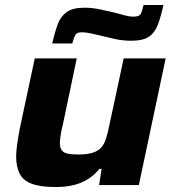

<svg xmlns="http://www.w3.org/2000/svg" viewBox="-20 -745 700 773"><path d="M204 8Q142 8 107 -5.5Q72 -19 58.5 -47Q45 -75 45 -115Q45 -136 49.5 -167Q54 -198 60 -229L120 -510H289L233 -243Q229 -229 225 -205.5Q221 -182 221 -171Q221 -150 228.5 -140Q236 -130 252 -126.5Q268 -123 295 -123Q331 -123 353 -130Q375 -137 387.5 -151Q400 -165 407 -187.5Q414 -210 420 -240L478 -510H647L539 0H379L389 -65H380Q360 -40 333.5 -23.5Q307 -7 275 0.5Q243 8 204 8ZM190 -570Q201 -616 212.5 -647.5Q224 -679 248.5 -696.5Q273 -714 321 -714Q352 -714 383.5 -707Q415 -700 442 -694Q464 -688 482.5 -683Q501 -678 518 -678Q540 -678 546 -688Q552 -698 558 -725H638Q628 -679 616 -646.5Q604 -614 580 -597.5Q556 -581 508 -581Q475 -581 445 -587.5Q415 -594 387 -601Q366 -606 346 -610.5Q326 -615 310 -615Q290 -615 284 -605.5Q278 -596 271 -570Z"/></svg>

Font: Saira Expanded
Style: Bold Italic
Weight: 700
Width: 7
Italic angle: -12°
Designer: Hector Gatti with collaboration of the Omnibus-Type team
Foundry: Omnibus-Type
Version: Version 1.101